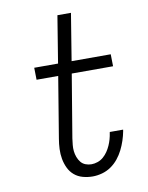

<svg xmlns="http://www.w3.org/2000/svg" viewBox="-84 -796 668 865"><g transform="rotate(-10 250.0 -363.5)"><path d="M270 8Q247 8 225 2Q203 -4 186.5 -18Q170 -32 160.5 -52Q151 -72 147 -94Q143 -116 144 -139.5Q145 -163 149 -186L195 -465H96L95 -520H204L239 -735H301L266 -520H445L446 -465H257L209 -177Q207 -162 205.5 -147.5Q204 -133 205.5 -119Q207 -105 212 -91.5Q217 -78 225.5 -67.5Q234 -57 247 -52Q260 -47 274 -47Q288 -47 302.5 -52Q317 -57 328.5 -67Q340 -77 348.5 -89.5Q357 -102 363 -115.5Q369 -129 373 -143Q377 -157 379 -171L380 -176H441L440 -169Q436 -148 429 -127Q422 -106 412 -86Q402 -66 387.5 -48Q373 -30 354 -17Q335 -4 313 2Q291 8 270 8Z"/></g></svg>

Font: Iosevka Light Oblique
Style: Regular
Weight: 300
Italic angle: -9°
Monospace: yes
Designer: Belleve Invis
Foundry: Belleve Invis
Version: Version 32.5.0; ttfautohint (v1.8.4)